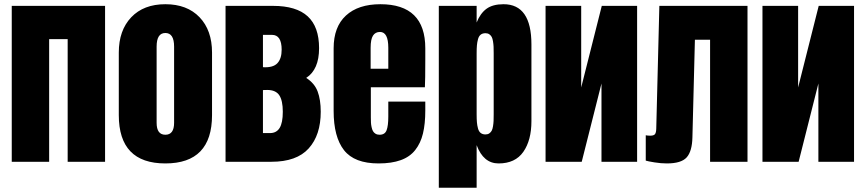

<svg xmlns="http://www.w3.org/2000/svg" viewBox="-20 -760 4067 902"><path d="M210.9 0H35.2V-732.4H473.6V0H297.9V-576.2H210.9Z M756.8 7.8Q538.1 7.8 538.1 -219.2V-513.2Q538.1 -617.2 596.4 -678.7Q654.8 -740.2 756.8 -740.2Q858.9 -740.2 917.5 -679Q976.1 -617.7 976.1 -513.2V-219.2Q976.1 7.8 756.8 7.8ZM797.9 -183.1V-541Q797.9 -605 756.8 -605Q715.8 -605 715.8 -541V-183.1Q715.8 -127 756.8 -127Q797.9 -127 797.9 -183.1Z M1039.6 -732.4H1262.7Q1372.1 -732.4 1425.5 -683.3Q1479 -634.3 1479 -533.7Q1479 -433.1 1418.5 -394Q1457.5 -369.1 1472.2 -330.3Q1486.8 -291.5 1486.8 -234.9Q1486.8 -125.5 1430.2 -62.7Q1373.5 0 1255.4 0H1039.6ZM1215.3 -134.8H1248.5Q1278.8 -134.8 1293.7 -158.9Q1308.6 -183.1 1308.6 -234.9Q1308.6 -287.6 1292 -312.5Q1275.4 -337.4 1235.4 -337.4Q1223.6 -337.4 1215.3 -336.9ZM1215.3 -596.2V-444.3Q1262.7 -441.4 1283 -462.9Q1303.2 -484.4 1303.2 -526.4Q1303.2 -596.2 1257.8 -596.2Z M1758.3 7.8Q1645 7.8 1596.2 -54.4Q1547.4 -116.7 1547.4 -238.8V-533.2Q1547.4 -633.8 1605.2 -687Q1663.1 -740.2 1767.1 -740.2Q1978 -740.2 1978 -533.2V-480Q1978 -383.3 1976.1 -350.1H1722.2V-208.5Q1722.2 -194.3 1722.7 -184.6Q1723.1 -174.8 1725.6 -163.1Q1728 -151.4 1732.2 -144Q1736.3 -136.7 1744.1 -131.8Q1752 -127 1763.2 -127Q1788.1 -127 1796.1 -147.9Q1804.2 -168.9 1804.2 -212.4V-282.7H1978V-241.2Q1978 -177.7 1967 -132.6Q1956.1 -87.4 1930.7 -55.2Q1905.3 -22.9 1862.5 -7.6Q1819.8 7.8 1758.3 7.8ZM1721.2 -535.6V-437H1804.2V-535.6Q1804.2 -609.9 1765.1 -609.9Q1743.2 -609.9 1732.2 -592.5Q1721.2 -575.2 1721.2 -535.6Z M2219.2 122.1H2041.5V-732.4H2219.2V-654.3Q2236.3 -697.3 2265.6 -718.8Q2294.9 -740.2 2345.7 -740.2Q2476.6 -740.2 2476.6 -551.3V-190.9Q2476.6 -101.1 2438.5 -46.6Q2400.4 7.8 2322.3 7.8Q2251 7.8 2219.2 -78.1ZM2260.7 -128.4Q2271.5 -128.4 2278.8 -133.5Q2286.1 -138.7 2290 -146Q2293.9 -153.3 2296.1 -166.7Q2298.3 -180.2 2298.8 -192.1Q2299.3 -204.1 2299.3 -223.1V-509.3Q2299.3 -528.3 2298.8 -540.3Q2298.3 -552.2 2296.1 -565.7Q2293.9 -579.1 2290 -586.4Q2286.1 -593.8 2278.8 -598.9Q2271.5 -604 2260.7 -604Q2247.1 -604 2238.3 -597.2Q2229.5 -590.3 2225.6 -575.9Q2221.7 -561.5 2220.5 -546.9Q2219.2 -532.2 2219.2 -509.3V-223.1Q2219.2 -200.2 2220.5 -185.5Q2221.7 -170.9 2225.6 -156.5Q2229.5 -142.1 2238.3 -135.3Q2247.1 -128.4 2260.7 -128.4Z M2543 -732.4H2710.4V-349.1L2807.1 -732.4H2973.1V0H2805.7V-367.7L2712.9 0H2543Z M3112.8 7.8Q3085.4 7.8 3054.9 2.9Q3024.4 -2 3013.7 -5.4V-124.5Q3022.9 -122.6 3034.7 -122.6Q3051.3 -122.6 3056.9 -129.6Q3062.5 -136.7 3063 -155.3L3077.6 -732.4H3491.7V0H3315.9V-573.2H3244.6L3232.9 -114.3Q3231.4 -49.3 3206.1 -20.8Q3180.7 7.8 3112.8 7.8Z M3562 -732.4H3729.5V-349.1L3826.2 -732.4H3992.2V0H3824.7V-367.7L3731.9 0H3562Z"/></svg>

Font: Anton
Style: Regular
Weight: 400
Designer: Vernon Adams, Tural Alisoy
Foundry: Vernon Adams
Version: Version 2.300